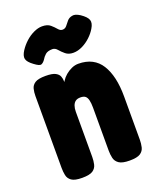

<svg xmlns="http://www.w3.org/2000/svg" viewBox="-135 -792 728 884"><g transform="rotate(-20 229.5 -350.5)"><path d="M114 9Q78 9 62.5 -2Q47 -13 43.5 -30.5Q40 -48 40 -67V-419Q40 -437 44 -453.5Q48 -470 63.5 -480Q79 -490 115 -490Q148 -490 163 -482Q178 -474 182.5 -462Q187 -450 187 -439Q187 -428 189 -425L180 -409Q181 -424 190 -438.5Q199 -453 212.5 -464.5Q226 -476 242.5 -483.5Q259 -491 276 -491Q314 -491 342 -476.5Q370 -462 387.5 -434Q405 -406 414 -367Q423 -328 423 -277V-66Q423 -47 419 -29.5Q415 -12 399.5 -1.5Q384 9 347 9Q311 9 295 -2Q279 -13 275 -30.5Q271 -48 271 -67V-278Q271 -300 267.5 -314.5Q264 -329 256 -335.5Q248 -342 232 -342Q217 -342 208 -335.5Q199 -329 194.5 -316.5Q190 -304 190 -287V-66Q190 -47 186 -29.5Q182 -12 166.5 -1.5Q151 9 114 9ZM178 -710Q204 -710 218 -698Q232 -686 241.5 -674.5Q251 -663 262 -663Q275 -663 283 -673Q291 -683 300 -694Q309 -705 325 -708Q333 -710 342.5 -707Q352 -704 363 -697Q391 -678 396.5 -661.5Q402 -645 388 -622Q377 -603 358.5 -585.5Q340 -568 317.5 -557Q295 -546 273 -546Q250 -546 235.5 -558Q221 -570 210.5 -582.5Q200 -595 187 -595Q164 -595 152.5 -585Q141 -575 133 -561Q124 -549 115 -546Q106 -543 82 -561Q56 -580 52.5 -596Q49 -612 64 -635Q77 -655 95.5 -672Q114 -689 136 -699.5Q158 -710 178 -710Z"/></g></svg>

Font: Fredoka Condensed SemiBold
Style: Regular
Weight: 600
Width: 3
Designer: Ben Nathan
Foundry: Milena B. Brandão, Ben Nathan
Version: Version 2.001